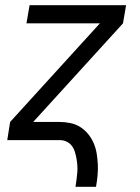

<svg xmlns="http://www.w3.org/2000/svg" viewBox="-20 -540 540 740"><path d="M271 180Q273 166 275 152Q277 138 278 124Q279 110 278 96.5Q277 83 274.5 69.5Q272 56 268 43.5Q264 31 256 21Q248 11 236 5.5Q224 0 210 0H8L19 -70L365 -450H82L94 -520H466L454 -450L108 -70H209Q231 -70 252 -65.5Q273 -61 290 -50Q307 -39 320 -23Q333 -7 341 11.5Q349 30 352.5 51Q356 72 357 93.5Q358 115 356 136.5Q354 158 350 180Z"/></svg>

Font: Iosevka Oblique
Style: Regular
Weight: 400
Italic angle: -9°
Monospace: yes
Designer: Belleve Invis
Foundry: Belleve Invis
Version: Version 32.5.0; ttfautohint (v1.8.4)